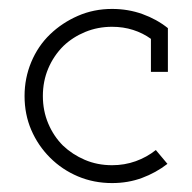

<svg xmlns="http://www.w3.org/2000/svg" viewBox="-20 -403 431 430"><path d="M355 -36Q329 -16 298 -4.5Q267 7 231 7Q190 7 154.5 -8Q119 -23 92 -50Q65 -77 50 -112Q35 -147 35 -188Q35 -228 50 -264Q65 -300 92 -326Q119 -352 154.5 -367.5Q190 -383 231 -383Q267 -383 299 -371.5Q331 -360 356 -340V-242H318V-316Q300 -329 278 -336Q256 -343 231 -343Q199 -343 171 -331.5Q143 -320 122 -300Q100 -278 88 -249.5Q76 -221 76 -188Q76 -155 88 -126.5Q100 -98 121 -77Q142 -57 170 -45Q198 -33 231 -33Q259 -33 284 -42Q309 -51 329 -67Z"/></svg>

Font: Josefin Slab
Style: Regular
Weight: 400
Designer: Santiago Orozco
Foundry: Typemade
Version: Version 2.000